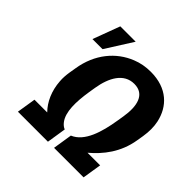

<svg xmlns="http://www.w3.org/2000/svg" viewBox="-197 -956 1131 1131"><g transform="rotate(45 368.5 -391.0)"><path d="M117 -613H201L308 -782H180ZM161 -378C157 -352 155 -327 157 -302C162 -226 191 -163 234 -119H128L109 0H359L378 -121C365 -126 354 -135 344 -148C307 -196 309 -282 324 -378L331 -421C347 -519 391 -601 478 -601C566 -601 584 -520 568 -421L561 -378C543 -266 510 -154 429 -121L410 0H656L675 -119H570C640 -178 706 -260 725 -378L732 -420C739 -464 739 -504 731 -541C709 -642 634 -720 497 -720C455 -720 416 -713 379 -698C273 -656 190 -560 168 -420Z"/></g></svg>

Font: Asimov Pro
Style: BdObl
Weight: 700
Designer: Google
Version: Version 2.000980; 2014